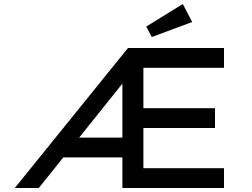

<svg xmlns="http://www.w3.org/2000/svg" viewBox="-20 -940 1262 960"><path d="M54 0 620 -700H1100V-601H697V-399H1055V-300H697V-99H1100V0H592V-153H280L360 -252H592V-568L620 -557L174 0ZM739 -755 711 -807 894 -920 941 -830Z"/></svg>

Font: Lexend Giga
Style: Regular
Weight: 400
Designer: Bonnie Shaver-Troup, Thomas Jockin
Foundry: Lexend
Version: Version 1.007